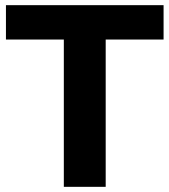

<svg xmlns="http://www.w3.org/2000/svg" viewBox="-20 -721 653 743"><path d="M227 -568H3V-701H613V-568H389V2H227Z"/></svg>

Font: Montserrat GRBold
Style: Regular
Weight: 700
Designer: Julieta Ulanovsky
Foundry: Julieta Ulanovsky
Version: Version 1.00 May 29, 2023, initial release